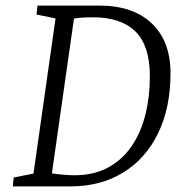

<svg xmlns="http://www.w3.org/2000/svg" viewBox="-20 -668 666 688"><path d="M26 0 29 -32 100 -46 179 -602 111 -616 114 -648H336Q457 -648 524 -584Q591 -520 591 -406Q591 -282 546.5 -190.5Q502 -99 421 -49.5Q340 0 231 0ZM247 -40Q316 -40 367 -67.5Q418 -95 451.5 -144Q485 -193 501 -257.5Q517 -322 517 -395Q517 -504 465.5 -555Q414 -606 313 -606Q288 -606 269 -604.5Q250 -603 245 -601L166 -47Q182 -44 206 -42Q230 -40 247 -40Z"/></svg>

Font: Faustina Light
Style: Italic
Weight: 300
Italic angle: -8°
Designer: Alfonso Garcia
Foundry: http://www.omnibus-type.com
Version: Version 1.200